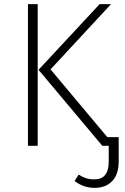

<svg xmlns="http://www.w3.org/2000/svg" viewBox="-20 -704 603 927"><path d="M115 -684H162V0H115ZM553 -42V76Q553 138 521.5 170.5Q490 203 437 203Q383 203 340 170L360 139Q377 150 394.5 156Q412 162 436 162Q505 162 505 76V0H474L166 -367L461 -684H516L224 -369L498 -42Z"/></svg>

Font: FiraGO ExtraLight
Style: Regular
Weight: 200
Designer: bBox Type
Foundry: bBox Type GmbH
Version: Version 1.001